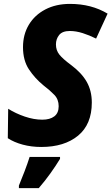

<svg xmlns="http://www.w3.org/2000/svg" viewBox="-20 -744 572 985"><path d="M192 10Q141 10 96.5 -2Q52 -14 20 -35L22 -186Q60 -162 107 -146Q154 -130 197 -130Q236 -130 258.5 -147Q281 -164 281 -199Q281 -234 259 -257Q237 -280 203 -306Q159 -342 128.5 -388Q98 -434 98 -502Q98 -567 128 -617Q158 -667 212.5 -695.5Q267 -724 339 -724Q449 -724 532 -674L473 -546Q439 -563 404.5 -574Q370 -585 338 -585Q300 -585 283.5 -564.5Q267 -544 267 -516Q267 -486 284.5 -464Q302 -442 344 -411Q399 -370 425 -324Q451 -278 451 -218Q451 -106 380.5 -48Q310 10 192 10ZM77 221V208Q90 177 106 135Q122 93 132 61H288V71Q266 107 238.5 145.5Q211 184 179 221Z"/></svg>

Font: Noto Sans Disp ExtBd
Style: Italic
Weight: 800
Italic angle: -12°
Designer: Monotype Design Team
Foundry: Monotype Imaging Inc.
Version: Version 2.000;GOOG;noto-source:20170915:90ef993387c0